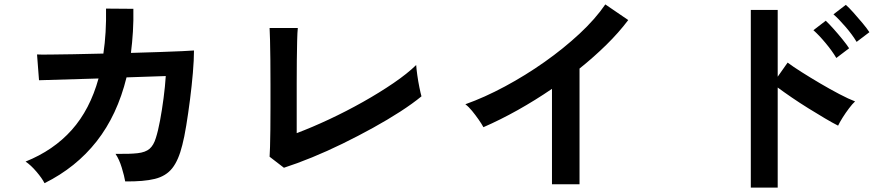

<svg xmlns="http://www.w3.org/2000/svg" viewBox="-20 -820 4040 871"><path d="M182 11Q171 -11 145.5 -41Q120 -71 96 -87Q223 -138 305.5 -230.5Q388 -323 427 -464L157 -456L148 -573Q161 -572 205 -572.5Q249 -573 313 -574Q377 -575 449 -577Q463 -670 461 -781L585 -780Q586 -727 583 -677Q580 -627 574 -580Q644 -582 705 -584Q766 -586 807.5 -588Q849 -590 860 -591Q860 -549 855 -490Q850 -431 842 -368.5Q834 -306 825 -251Q816 -196 807 -162Q790 -93 761.5 -57Q733 -21 682.5 -8.5Q632 4 548 3Q544 -21 532.5 -59Q521 -97 504 -122Q568 -121 604 -125Q640 -129 658.5 -145Q677 -161 687 -194Q697 -225 706 -273Q715 -321 722 -374.5Q729 -428 732 -475L554 -469Q512 -298 418.5 -179Q325 -60 182 11Z M1268 -59 1203 -109Q1204 -121 1205 -154Q1206 -187 1206.5 -233Q1207 -279 1207 -332.5Q1207 -386 1207 -438Q1207 -496 1206.5 -547.5Q1206 -599 1205 -637.5Q1204 -676 1203 -693H1331Q1329 -675 1328 -635Q1327 -595 1326.5 -545Q1326 -495 1326 -444V-216Q1395 -242 1473 -278.5Q1551 -315 1626.5 -357.5Q1702 -400 1765 -443Q1828 -486 1868 -525Q1869 -508 1873 -479.5Q1877 -451 1882.5 -424Q1888 -397 1892 -383Q1852 -350 1795.5 -313.5Q1739 -277 1672 -240Q1605 -203 1534.5 -168.5Q1464 -134 1395.5 -106Q1327 -78 1268 -59Z M2484 16V-417Q2408 -365 2328.5 -320.5Q2249 -276 2173 -243Q2165 -258 2151 -278Q2137 -298 2121.5 -317Q2106 -336 2091 -347Q2178 -378 2271 -428Q2364 -478 2450.5 -539Q2537 -600 2609 -667Q2681 -734 2726 -800L2830 -729Q2787 -672 2730.5 -616.5Q2674 -561 2609 -509V16Z M3386 31V-775H3508V-472L3553 -536Q3577 -518 3616.5 -493Q3656 -468 3701 -441.5Q3746 -415 3788 -393Q3830 -371 3859 -360Q3847 -349 3831.5 -328.5Q3816 -308 3802.5 -286.5Q3789 -265 3782 -250Q3758 -262 3722.5 -283Q3687 -304 3647.5 -328.5Q3608 -353 3571.5 -378Q3535 -403 3508 -423V31ZM3866 -630Q3847 -662 3816.5 -697.5Q3786 -733 3761 -755L3817 -798Q3831 -786 3852 -762.5Q3873 -739 3893 -715Q3913 -691 3924 -674ZM3774 -557Q3755 -589 3725 -625Q3695 -661 3670 -683L3726 -726Q3740 -713 3761 -689.5Q3782 -666 3801.5 -642Q3821 -618 3832 -601Z"/></svg>

Font: Zen Kaku Gothic New
Style: Bold
Weight: 700
Designer: Yoshimichi Ohira
Foundry: Positype
Version: Version 1.002